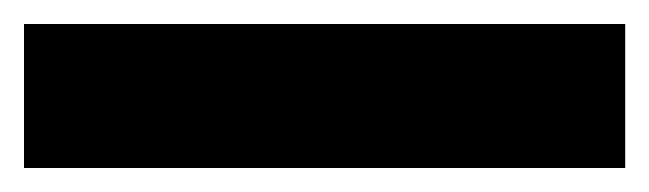

<svg xmlns="http://www.w3.org/2000/svg" viewBox="-22 -900 541 160"><path d="M499 -760V-880H-2V-760Z"/></svg>

Font: Noto Sans Devanagari Condensed Black
Style: Regular
Weight: 900
Width: 3
Designer: Jelle Bosma - Monotype Design Team
Foundry: Monotype Imaging Inc.
Version: Version 2.004